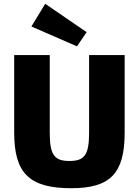

<svg xmlns="http://www.w3.org/2000/svg" viewBox="-20 -981 734 1015"><path d="M219 -961 146 -841 387 -736 438 -811ZM639 -690H451V-280C451 -162 427 -130 347 -130C267 -130 243 -162 243 -280V-690H55V-280C55 -65 135 14 357 14C564 14 639 -65 639 -280Z"/></svg>

Font: Exo 2 Extra Bold
Style: Regular
Weight: 800
Designer: Natanael Gama
Version: Version 1.001;PS 001.001;hotconv 1.0.88;makeotf.lib2.5.64775